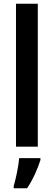

<svg xmlns="http://www.w3.org/2000/svg" viewBox="-20 -780 286 1021"><path d="M181 0V-760H65V0ZM195 71V61H82C79 101 64 173 53 209V221H124C154 177 180 119 195 71Z"/></svg>

Font: Noto Sans Khmer Condensed SemiBold
Style: Regular
Weight: 600
Width: 3
Designer: Danh Hong and the Monotype Design Team
Foundry: Monotype Imaging Inc.
Version: Version 2.004